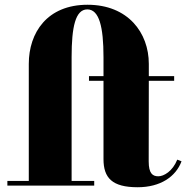

<svg xmlns="http://www.w3.org/2000/svg" viewBox="-20 -780 783 807"><path d="M11 -19.5V0H376V-19.5H281V-540C281 -667 297 -740.5 347 -740.5C397 -740.5 415 -667 415 -540V-460H354V-440.5H415V-111.5C415 -32 451.5 7 558.5 7C654.5 7 719 -37.5 743 -102L725 -109C705.5 -60 668.5 -39 645.5 -39C621 -39 605 -51.5 605 -101.5L605.5 -440.5H712V-460H605.5V-511.5C605.5 -642.5 518 -760 348 -760C178 -760 101 -642.5 101 -511.5V-19.5Z"/></svg>

Font: Bodoni* 11pt Fatface
Style: Regular
Weight: 900
Version: Version 2.3